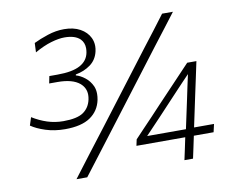

<svg xmlns="http://www.w3.org/2000/svg" viewBox="-79 -823 1119 924"><g transform="rotate(-10 481.0 -361.0)"><path d="M211 -246.5Q159.5 -246.5 116.2 -260.5Q73 -274.5 46.5 -293L59 -332Q93.5 -310.5 131 -298.2Q168.5 -286 209.5 -286Q276.5 -286 307 -307Q337.5 -328 346 -367.5Q348.5 -379.5 348.5 -390Q348.5 -424 322 -447Q287 -476.5 214 -476.5H173L180 -511.5H219.5Q292.5 -511.5 330.2 -531.8Q368 -552 375.5 -591.5Q377.5 -602.5 377.5 -612.5Q377.5 -640 360 -658Q335.5 -682 283.5 -682Q255.5 -682 218 -671Q180.5 -660 136.5 -635L138.5 -680.5Q168 -695 208 -708.2Q248 -721.5 288.5 -721.5Q334.5 -721.5 366.8 -703.8Q399 -686 413.5 -656Q422.5 -637 422.5 -615.5Q422.5 -603 419.5 -590Q410.5 -550 379.5 -527.2Q348.5 -504.5 307 -497L306 -492.5Q328 -486.5 350 -469.2Q372 -452 384.5 -424.5Q391.5 -407.5 391.5 -387Q391.5 -373.5 388.5 -358Q377.5 -305.5 334.2 -276Q291 -246.5 211 -246.5ZM222.5 0Q265 -55.5 305 -108.5Q345.5 -161 397.5 -229L588 -479Q624 -526.5 653.5 -565Q683 -603.5 710.5 -639Q737.5 -674.5 766.5 -713H819.5Q790 -674.5 763 -639Q735.5 -603.5 706 -565Q676.5 -526.5 640.5 -479L450 -229Q398 -161 357.8 -108.2Q317.5 -55.5 275 0ZM750 0Q756 -27 761.2 -51.8Q766.5 -76.5 773 -108H534.5L541 -138.5Q558 -157 582 -182Q606 -207 630.8 -233.2Q655.5 -259.5 676 -281.5L756.5 -366.5Q778 -389.5 800.5 -413Q823 -436.5 844.5 -459.5H889.5Q880.5 -417 872 -377Q863.5 -337 855 -298L823 -147H920.5L911.5 -108H815Q808.5 -77 803.2 -52.2Q798 -27.5 792 0ZM669 -225Q648 -203 630 -184Q612 -165 593.5 -145.5H783L813.5 -288Q819.5 -318 826 -347.5Q832.5 -377 838.5 -405Q823.5 -389.5 808.8 -374Q794 -358.5 779 -342.5Z"/></g></svg>

Font: Heraclito ExtraLight
Style: Italic
Weight: 200
Italic angle: -12°
Designer: Kostas Bartsokas (font) & Cristiano Sobral (main changes)
Foundry: Kostas Bartsokas (font) & Cristiano Sobral (main changes)
Version: Version 1.00;July 8, 2020;FontCreator 13.0.0.2655 64-bit